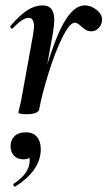

<svg xmlns="http://www.w3.org/2000/svg" viewBox="-20 -415 398 711"><path d="M294 -395Q316 -395 337 -379Q358 -363 358 -342Q358 -326 346.5 -312.5Q335 -299 318 -299Q308 -299 300.5 -303Q293 -307 288 -311.5Q283 -316 281 -317Q267 -331 257 -331Q238 -331 211 -276.5Q184 -222 160 -145Q136 -68 125 -10L115 -11Q144 -163 191.5 -279Q239 -395 294 -395ZM48 1 53 -20Q55 -28 58 -41.5Q61 -55 64 -74L102 -284Q106 -310 106 -317Q106 -349 86 -349Q64 -349 27 -310Q26 -309 24 -309Q21 -309 19 -312.5Q17 -316 19 -319Q53 -359 81 -377Q109 -395 137 -395Q160 -395 170.5 -381.5Q181 -368 181 -340Q181 -323 176 -293L125 -10Q124 -2 112 3Q100 8 78 8Q48 8 48 1ZM36 276Q32 276 30 271.5Q28 267 31 265Q90 227 90 179Q90 166 84.5 158.5Q79 151 71 149L103 134Q105 175 67 175Q44 175 31.5 161Q19 147 19 127Q19 104 33.5 89.5Q48 75 75 75Q103 75 117 92Q131 109 131 137Q131 178 106 213Q81 248 38 275Z"/></svg>

Font: Cormorant Garamond SemiBold
Style: Italic
Weight: 600
Italic angle: -10°
Designer: Christian Thalmann (Catharsis Fonts)
Foundry: Catharsis Fonts
Version: Version 4.000